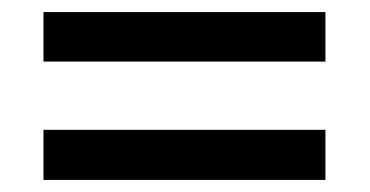

<svg xmlns="http://www.w3.org/2000/svg" viewBox="-20 -511 612 318"><path d="M52 -409V-491H519V-409ZM52 -213V-296H519V-213Z"/></svg>

Font: Noto Sans Javanese Medium
Style: Regular
Weight: 500
Version: Version 2.004